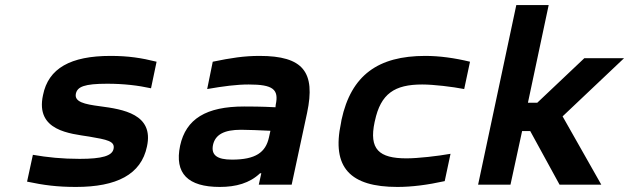

<svg xmlns="http://www.w3.org/2000/svg" viewBox="-20 -730 2487 759"><path d="M333 -190C403 -178 435 -172 429 -142C424 -114 384 -102 295 -102C226 -102 167 -108 110 -118L87 -12C153 2 206 9 280 9C441 9 538 -40 561 -151C589 -279 466 -298 375 -310C314 -318 273 -327 280 -360C286 -387 313 -399 404 -399C470 -399 527 -392 577 -381L599 -486C539 -501 487 -509 417 -509C259 -509 171 -460 150 -354C119 -212 258 -202 333 -190Z M1006 -509C945 -509 893 -501 821 -486L799 -378C862 -389 915 -396 963 -396C1059 -396 1083 -377 1070 -316L1069 -306C1011 -309 968 -309 945 -309C795 -309 715 -260 692 -154C669 -44 723 9 849 9C913 9 967 -6 1008 -45H1013L1003 0H1133L1194 -284C1228 -445 1179 -509 1006 -509ZM822 -157C831 -198 866 -217 933 -217C960 -217 1007 -215 1049 -213L1043 -186C1030 -128 991 -99 897 -99C838 -99 814 -117 822 -157Z M1330 -256 1328 -244C1290 -67 1365 9 1551 9C1608 9 1670 1 1738 -14L1761 -122C1711 -113 1632 -104 1587 -104C1478 -104 1438 -140 1461 -248L1462 -252C1485 -360 1540 -396 1649 -396C1694 -396 1769 -387 1815 -378L1838 -486C1776 -501 1717 -509 1661 -509C1475 -509 1368 -433 1330 -256Z M2021 -710 1870 0H1998L2044 -212H2076L2192 0H2357L2204 -270L2447 -500H2290L2104 -324H2067L2149 -710Z"/></svg>

Font: LT Wave Mono Bold
Style: Italic
Weight: 700
Designer: Daniel Lyons
Version: Version 2.5 (Glyphs App)